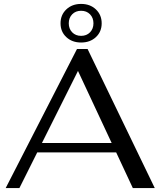

<svg xmlns="http://www.w3.org/2000/svg" viewBox="-20 -960 819 980"><path d="M573 -182H170L79 0H9L373 -710H427L770 0H658ZM550 -230 378 -598 194 -230ZM289 -841Q289 -884 318.5 -912Q348 -940 394 -940Q440 -940 469.5 -912Q499 -884 499 -841Q499 -798 469.5 -770.5Q440 -743 394 -743Q348 -743 318.5 -770.5Q289 -798 289 -841ZM457 -841Q457 -869 439.5 -887Q422 -905 394 -905Q366 -905 348.5 -887Q331 -869 331 -841Q331 -813 348.5 -795Q366 -777 394 -777Q422 -777 439.5 -795Q457 -813 457 -841Z"/></svg>

Font: Fahkwang
Style: Regular
Weight: 400
Version: Version 1.000; ttfautohint (v1.6)